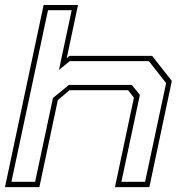

<svg xmlns="http://www.w3.org/2000/svg" viewBox="-30 -770 754 790"><path d="M-9.5 0 149.5 -749.5H291L244.5 -530.5L256 -540H596L677 -437L584.5 0H443L521 -368L497 -399H256.5L208 -358.5L132 0ZM17 -22H114.5L188 -367L253.5 -420.5H512.5L545.5 -379.5L469.5 -22H567L653.5 -428L582.5 -518.5H257L212.5 -482L265 -728H167.5Z"/></svg>

Font: Tourney Expanded ExtraLight
Style: Italic
Weight: 200
Width: 7
Italic angle: -12°
Designer: Tyler Finck
Foundry: Etcetera Type Co
Version: Version 1.010; ttfautohint (v1.8.3)